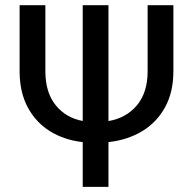

<svg xmlns="http://www.w3.org/2000/svg" viewBox="-20 -732 756 752"><path d="M404.8 -711.6V-257.8Q474.8 -269.9 516.5 -319.8Q558.2 -369.7 558.2 -453.1V-711.6H659.1V-453.1Q659.1 -371.4 626.6 -312.1Q594.1 -252.8 536.8 -218.2Q479.4 -183.6 404.8 -175.4V0H304V-175.4Q231.2 -183.6 175.6 -218.2Q120 -252.8 88.4 -312.1Q56.8 -371.4 56.8 -453.1V-711.6H157.7V-453.1Q157.7 -370 198 -320.1Q238.3 -270.2 304 -258.2V-711.6Z"/></svg>

Font: Inter UI
Style: Regular
Weight: 400
Designer: Rasmus Andersson
Foundry: rsms
Version: Version 2.2